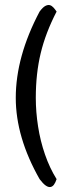

<svg xmlns="http://www.w3.org/2000/svg" viewBox="-20 -659 272 767"><path d="M138.2 -612.8Q150.9 -629.9 161.1 -635.3Q171.4 -640.6 179.2 -638.4Q187 -636.2 193.6 -628.9Q200.2 -621.6 206.1 -612.8Q162.1 -527.8 142.6 -446.5Q123 -365.2 123 -268.1Q123 -211.9 132.1 -153.8Q141.1 -95.7 159.7 -42Q178.2 11.7 206.1 56.6Q201.7 70.3 195.6 78.6Q189.5 86.9 181.2 88.1Q172.9 89.4 162.4 82Q151.9 74.7 138.2 56.6Q43 -110.8 43 -268.1Q43 -433.1 138.2 -612.8Z"/></svg>

Font: AKL 022
Style: Regular
Weight: 400
Designer: AKL
Foundry: AKL
Version: Version 2.053;August 19, 2024;FontCreator 13.0.0.2675 64-bit